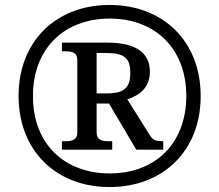

<svg xmlns="http://www.w3.org/2000/svg" viewBox="-20 -745 885 775"><path d="M422 10C636 10 790 -134 790 -357C790 -581 636 -725 422 -725C208 -725 55 -580 55 -358C55 -134 209 10 422 10ZM423 -45C243 -45 113 -161 113 -357C113 -550 240 -670 423 -670C606 -670 732 -549 732 -358C732 -168 609 -45 423 -45ZM230 -141H433V-175H419C393 -175 370 -179 370 -210V-327H420L530 -141H639V-175C606 -175 597 -180 583 -202L494 -344C542 -360 585 -390 585 -456C585 -532 528 -573 413 -573H230V-538H243C269 -538 292 -534 292 -503V-210C292 -179 269 -175 243 -175H230ZM412 -368H370V-531H409C480 -531 506 -512 506 -451C506 -393 483 -368 412 -368Z"/></svg>

Font: Noto Fangsong KSS Rotated
Style: Regular
Weight: 400
Designer: LIU Zhao, ZHANG Congyu, Kushim JIANG
Foundry: Guyu Beijing Co. Ltd.
Version: Version 1.000;November 16, 2022;FontCreator 11.5.0.2427 64-b